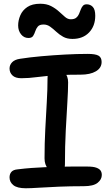

<svg xmlns="http://www.w3.org/2000/svg" viewBox="-20 -995 594 1026"><path d="M94 -577Q62 -577 46.5 -592Q31 -607 31 -629Q31 -648 45 -662.5Q59 -677 88 -681Q139 -689 201 -694.5Q263 -700 327 -703.5Q391 -707 449 -707Q490 -707 506.5 -697.5Q523 -688 523 -664Q523 -632 492.5 -614Q462 -596 410 -596Q351 -596 307 -594Q263 -592 232 -589Q201 -586 177.5 -583Q154 -580 134.5 -578.5Q115 -577 94 -577ZM287 -72Q256 -72 237 -93Q218 -114 218 -149Q218 -228 222 -304Q226 -380 230 -449.5Q234 -519 234 -576Q234 -604 243 -618.5Q252 -633 276 -633Q304 -633 324 -610.5Q344 -588 344 -555Q344 -514 340 -448.5Q336 -383 331.5 -299Q327 -215 327 -117Q327 -72 287 -72ZM118 11Q72 11 51.5 -5.5Q31 -22 31 -47Q31 -65 41 -76.5Q51 -88 74 -90Q114 -95 149.5 -97.5Q185 -100 219.5 -101.5Q254 -103 289.5 -104Q325 -105 363.5 -105Q402 -105 446 -105Q478 -105 494.5 -99Q511 -93 517.5 -83.5Q524 -74 524 -60Q524 -36 501.5 -18Q479 0 427 0Q357 0 296 2.5Q235 5 189.5 8Q144 11 118 11ZM132 -792Q108 -792 92.5 -811.5Q77 -831 77 -859Q77 -886 88.5 -913Q100 -940 126 -957.5Q152 -975 195 -975Q229 -975 253 -962.5Q277 -950 295 -933.5Q313 -917 327.5 -904.5Q342 -892 358 -892Q377 -892 387 -900Q397 -908 402 -920Q407 -932 411.5 -944Q416 -956 423 -964Q430 -972 443 -972Q463 -972 476 -958Q489 -944 489 -911Q489 -856 456 -821.5Q423 -787 367 -787Q338 -787 317.5 -798.5Q297 -810 280.5 -825.5Q264 -841 248 -852.5Q232 -864 213 -864Q191 -864 182 -853Q173 -842 168.5 -828Q164 -814 157 -803Q150 -792 132 -792Z"/></svg>

Font: Shantell Sans Medium
Style: Regular
Weight: 500
Designer: Stephen Nixon, Anya Danilova, Shantell Martin
Foundry: Arrow Type
Version: Version 1.011;[c5ecc13dd]